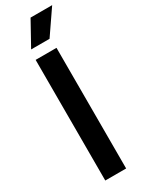

<svg xmlns="http://www.w3.org/2000/svg" viewBox="-245 -984 778 1020"><g transform="rotate(-30 144.0 -474.0)"><path d="M67 0V-740H195V0ZM74 -800 156 -948H288.5L187 -800Z"/></g></svg>

Font: Encode Sans Semi Condensed SmBd
Style: Regular
Weight: 600
Width: 4
Designer: Multiple Designers
Foundry: Impallari Type
Version: Version 2.000